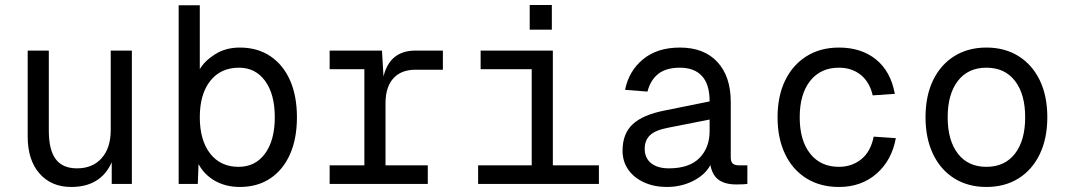

<svg xmlns="http://www.w3.org/2000/svg" viewBox="-20 -731 4240 763"><path d="M263 12Q184 12 137 -41.5Q90 -95 90 -189V-530H174V-212Q174 -135 201.5 -98.5Q229 -62 286 -62Q348 -62 384 -102.5Q420 -143 420 -214V-530H504V0H424V-86Q380 12 263 12Z M933 12Q878 12 835 -12Q792 -36 769 -79L766 0H690V-710H774V-456Q793 -489 835 -515.5Q877 -542 933 -542Q1003 -542 1054 -508Q1105 -474 1132.5 -412Q1160 -350 1160 -265Q1160 -180 1132.5 -118Q1105 -56 1054 -22Q1003 12 933 12ZM928 -68Q995 -68 1033.5 -121Q1072 -174 1072 -265Q1072 -357 1033.5 -409.5Q995 -462 930 -462Q857 -462 815.5 -409.5Q774 -357 774 -265Q774 -174 815 -121Q856 -68 928 -68Z M1290 0V-74H1428V-456H1290V-530H1498L1504 -427Q1529 -530 1631 -530H1740V-454H1632Q1574 -454 1543 -419.5Q1512 -385 1512 -320V-74H1680V0Z M1880 0V-74H2093V-456H1890V-530H2177V-74H2360V0ZM2085 -613V-711H2173V-613Z M2630 12Q2580 12 2540 -6Q2500 -24 2477 -56.5Q2454 -89 2454 -132Q2454 -200 2494.5 -237.5Q2535 -275 2622 -292L2800 -328Q2800 -396 2769.5 -429Q2739 -462 2682 -462Q2627 -462 2596 -437.5Q2565 -413 2553 -367L2464 -374Q2479 -449 2535.5 -495.5Q2592 -542 2682 -542Q2778 -542 2831 -484.5Q2884 -427 2884 -326V-106Q2884 -88 2892 -81Q2900 -74 2916 -74H2950V0Q2934 2 2906 2Q2862 2 2836.5 -16Q2811 -34 2803 -75Q2782 -36 2734.5 -12Q2687 12 2630 12ZM2638 -62Q2719 -62 2759.5 -103Q2800 -144 2800 -210V-256L2638 -224Q2584 -214 2563 -193.5Q2542 -173 2542 -140Q2542 -103 2567.5 -82.5Q2593 -62 2638 -62Z M3314 12Q3240 12 3185 -22Q3130 -56 3100 -118.5Q3070 -181 3070 -265Q3070 -349 3100 -411Q3130 -473 3185 -507.5Q3240 -542 3314 -542Q3403 -542 3461.5 -494.5Q3520 -447 3536 -358L3448 -352Q3436 -405 3400.5 -433.5Q3365 -462 3314 -462Q3241 -462 3199.5 -409.5Q3158 -357 3158 -265Q3158 -173 3199.5 -120.5Q3241 -68 3314 -68Q3365 -68 3402.5 -98Q3440 -128 3452 -188L3540 -182Q3524 -94 3463.5 -41Q3403 12 3314 12Z M3900 12Q3827 12 3772.5 -22Q3718 -56 3688 -118.5Q3658 -181 3658 -265Q3658 -350 3688 -412Q3718 -474 3772.5 -508Q3827 -542 3900 -542Q3973 -542 4027.5 -508Q4082 -474 4112 -412Q4142 -350 4142 -265Q4142 -181 4112 -118.5Q4082 -56 4027.5 -22Q3973 12 3900 12ZM3900 -68Q3973 -68 4013.5 -120.5Q4054 -173 4054 -265Q4054 -357 4013.5 -409.5Q3973 -462 3900 -462Q3827 -462 3786.5 -409.5Q3746 -357 3746 -265Q3746 -173 3786.5 -120.5Q3827 -68 3900 -68Z"/></svg>

Font: Geist Mono
Style: Regular
Weight: 400
Monospace: yes
Designer: Basement.studio, Andrés Briganti, Mateo Zaragoza
Foundry: Basement.studio, Vercel, Andrés Briganti, Guido Ferreyra, Mateo Zaragoza
Version: Version 1.500; ttfautohint (v1.8.4.7-5d5b)